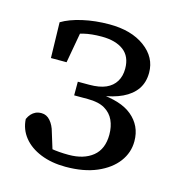

<svg xmlns="http://www.w3.org/2000/svg" viewBox="-82 -566 606 652"><g transform="rotate(15 220.5 -240.0)"><path d="M205 13Q156 13 117.5 -2.5Q79 -18 57 -45.5Q35 -73 33 -109Q38 -120 44.5 -127Q51 -134 59.5 -138Q68 -142 80 -142Q98 -142 111 -127Q124 -112 130 -89L155 -8L89 -49Q114 -39 142 -34Q170 -29 205 -29Q258 -29 289.5 -54.5Q321 -80 321 -131Q321 -159 311 -181Q301 -203 279 -216Q257 -229 219 -229H171V-277H211Q247 -277 269.5 -287Q292 -297 303.5 -316Q315 -335 315 -361Q315 -404 287 -425Q259 -446 210 -446Q174 -446 147 -439.5Q120 -433 100 -421L139 -454L117 -331H62L59 -456Q87 -473 131 -483Q175 -493 225 -493Q302 -493 349.5 -458Q397 -423 397 -369Q397 -335 380.5 -311Q364 -287 332.5 -272Q301 -257 255 -251L252 -257Q290 -254 319 -245Q348 -236 368 -219.5Q388 -203 398.5 -181Q409 -159 409 -131Q409 -91 384.5 -58.5Q360 -26 314.5 -6.5Q269 13 205 13Z"/></g></svg>

Font: Source Serif 4 18pt
Style: Regular
Weight: 400
Designer: Frank Grießhammer
Foundry: Adobe Systems Incorporated
Version: Version 4.004;hotconv 1.0.116;makeotfexe 2.5.65601